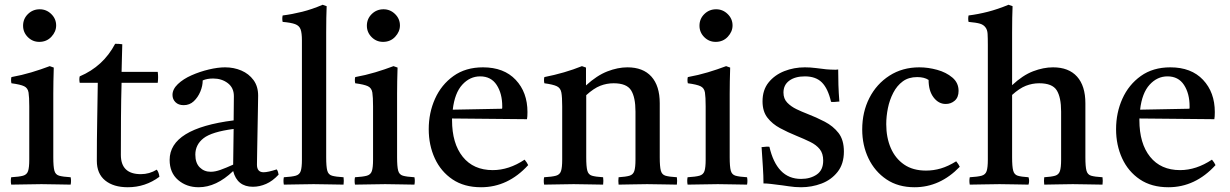

<svg xmlns="http://www.w3.org/2000/svg" viewBox="-20 -775 5169 807"><path d="M277 1Q249 1 219 0Q189 -1 154 -1Q122 -1 89.5 0Q57 1 27 1Q24 -15 27 -30Q61 -32 77 -36.5Q93 -41 98 -56Q103 -71 103 -104V-328Q103 -367 100 -386Q97 -405 81.5 -412.5Q66 -420 28 -425Q25 -439 28 -451Q72 -459 112 -471Q152 -483 189 -497L206 -491Q205 -460 204.5 -433Q204 -406 204 -382V-114Q204 -75 208.5 -58Q213 -41 228.5 -36.5Q244 -32 277 -30Q280 -15 277 1ZM77 -667Q77 -696 97.5 -716Q118 -736 147 -736Q175 -736 195.5 -716Q216 -696 216 -668Q216 -642 196 -620.5Q176 -599 145 -599Q117 -599 97 -619Q77 -639 77 -667Z M517 12Q457 12 422 -16.5Q387 -45 387 -99Q387 -187 388.5 -269Q390 -351 391 -427H315Q312 -442 315 -454Q414 -496 464 -591Q472 -591 480 -590.5Q488 -590 494 -589Q493 -563 492.5 -534Q492 -505 491 -473H643Q646 -451 643 -427H491Q489 -357 488.5 -279.5Q488 -202 488 -124Q488 -43 572 -43Q608 -43 639 -62Q648 -50 650 -32Q591 12 517 12Z M1043 10Q977 10 960 -56Q889 12 815 12Q764 12 728.5 -18.5Q693 -49 693 -103Q693 -235 962 -269Q962 -293 962.5 -318Q963 -343 963 -371Q963 -406 937.5 -425.5Q912 -445 876 -445Q850 -445 832 -437Q832 -414 822 -390Q812 -366 794.5 -349.5Q777 -333 752 -333Q730 -333 717.5 -345.5Q705 -358 705 -376Q705 -400 727.5 -421.5Q750 -443 785 -458.5Q820 -474 858 -483Q896 -492 926 -492Q963 -492 994.5 -478.5Q1026 -465 1045.5 -438.5Q1065 -412 1065 -373Q1065 -349 1064 -310.5Q1063 -272 1062.5 -228.5Q1062 -185 1061 -146Q1060 -107 1060 -83Q1060 -51 1088 -51Q1106 -51 1143 -63Q1147 -58 1148.5 -52Q1150 -46 1151 -41Q1126 -14 1098.5 -2Q1071 10 1043 10ZM960 -83 962 -233Q870 -221 835.5 -194Q801 -167 801 -125Q801 -90 819.5 -71.5Q838 -53 866 -53Q884 -53 906.5 -61Q929 -69 960 -83Z M1424 1Q1395 1 1365 0Q1335 -1 1298 -1Q1261 -1 1232 0Q1203 1 1173 1Q1170 -15 1173 -30Q1207 -32 1223 -36.5Q1239 -41 1244 -56Q1249 -71 1249 -104V-605Q1249 -636 1243.5 -651.5Q1238 -667 1220.5 -673.5Q1203 -680 1168 -683Q1165 -696 1168 -710Q1208 -715 1250 -725.5Q1292 -736 1336 -755L1353 -749Q1352 -727 1351.5 -699Q1351 -671 1351 -638V-114Q1351 -75 1355.5 -58Q1360 -41 1375.5 -36.5Q1391 -32 1424 -30Q1426 -15 1424 1Z M1722 1Q1694 1 1664 0Q1634 -1 1599 -1Q1567 -1 1534.5 0Q1502 1 1472 1Q1469 -15 1472 -30Q1506 -32 1522 -36.5Q1538 -41 1543 -56Q1548 -71 1548 -104V-328Q1548 -367 1545 -386Q1542 -405 1526.5 -412.5Q1511 -420 1473 -425Q1470 -439 1473 -451Q1517 -459 1557 -471Q1597 -483 1634 -497L1651 -491Q1650 -460 1649.5 -433Q1649 -406 1649 -382V-114Q1649 -75 1653.5 -58Q1658 -41 1673.5 -36.5Q1689 -32 1722 -30Q1725 -15 1722 1ZM1522 -667Q1522 -696 1542.5 -716Q1563 -736 1592 -736Q1620 -736 1640.5 -716Q1661 -696 1661 -668Q1661 -642 1641 -620.5Q1621 -599 1590 -599Q1562 -599 1542 -619Q1522 -639 1522 -667Z M2002 12Q1931 12 1882 -21Q1833 -54 1807.5 -109.5Q1782 -165 1782 -232Q1782 -301 1808.5 -360Q1835 -419 1886 -455.5Q1937 -492 2010 -492Q2098 -492 2147.5 -439.5Q2197 -387 2197 -304Q2197 -294 2196.5 -286.5Q2196 -279 2195 -274L1880 -277Q1880 -273 1880 -270Q1880 -172 1925 -116Q1970 -60 2051 -60Q2119 -60 2185 -104Q2195 -92 2200 -81Q2115 12 2002 12ZM1883 -314 2090 -318Q2091 -320 2091 -323.5Q2091 -327 2091 -328Q2091 -382 2067.5 -418Q2044 -454 1998 -454Q1955 -454 1923 -419Q1891 -384 1883 -314Z M2580 1Q2578 -15 2580 -30Q2611 -32 2626 -36.5Q2641 -41 2646 -56Q2651 -71 2651 -104V-306Q2651 -366 2632.5 -395.5Q2614 -425 2559 -425Q2530 -425 2503 -414.5Q2476 -404 2444 -375V-114Q2444 -75 2448.5 -58Q2453 -41 2468 -36.5Q2483 -32 2515 -30Q2517 -15 2515 1Q2487 1 2456.5 0Q2426 -1 2391 -1Q2359 -1 2328 0Q2297 1 2267 1Q2264 -15 2267 -30Q2301 -32 2317 -36.5Q2333 -41 2338 -56Q2343 -71 2343 -104V-328Q2343 -367 2339.5 -386Q2336 -405 2320.5 -412.5Q2305 -420 2268 -425Q2265 -439 2268 -451Q2354 -468 2426 -497L2443 -491V-416Q2489 -458 2533 -475Q2577 -492 2617 -492Q2683 -492 2718 -453Q2753 -414 2753 -341V-114Q2753 -75 2757.5 -58Q2762 -41 2777 -36.5Q2792 -32 2825 -30Q2827 -15 2825 1Q2795 1 2766.5 0Q2738 -1 2700 -1Q2663 -1 2635.5 0Q2608 1 2580 1Z M3120 1Q3092 1 3062 0Q3032 -1 2997 -1Q2965 -1 2932.5 0Q2900 1 2870 1Q2867 -15 2870 -30Q2904 -32 2920 -36.5Q2936 -41 2941 -56Q2946 -71 2946 -104V-328Q2946 -367 2943 -386Q2940 -405 2924.5 -412.5Q2909 -420 2871 -425Q2868 -439 2871 -451Q2915 -459 2955 -471Q2995 -483 3032 -497L3049 -491Q3048 -460 3047.5 -433Q3047 -406 3047 -382V-114Q3047 -75 3051.5 -58Q3056 -41 3071.5 -36.5Q3087 -32 3120 -30Q3123 -15 3120 1ZM2920 -667Q2920 -696 2940.5 -716Q2961 -736 2990 -736Q3018 -736 3038.5 -716Q3059 -696 3059 -668Q3059 -642 3039 -620.5Q3019 -599 2988 -599Q2960 -599 2940 -619Q2920 -639 2920 -667Z M3214 -158Q3229 -92 3262 -57.5Q3295 -23 3347 -23Q3386 -23 3413 -41.5Q3440 -60 3440 -100Q3440 -130 3425.5 -148Q3411 -166 3385.5 -178.5Q3360 -191 3328 -204Q3291 -219 3258.5 -236.5Q3226 -254 3205.5 -280.5Q3185 -307 3185 -349Q3185 -397 3210.5 -428.5Q3236 -460 3276.5 -476Q3317 -492 3363 -492Q3386 -492 3409 -489Q3432 -486 3434 -486Q3454 -483 3471 -482.5Q3488 -482 3489 -482Q3490 -482 3493.5 -482Q3497 -482 3503 -483Q3503 -451 3504 -418Q3505 -385 3508 -348Q3507 -348 3504 -348Q3495 -347 3487.5 -346.5Q3480 -346 3473 -347Q3460 -403 3434.5 -428.5Q3409 -454 3363 -454Q3322 -454 3297.5 -436Q3273 -418 3273 -386Q3273 -360 3289 -343.5Q3305 -327 3328 -316Q3351 -305 3372 -297Q3411 -282 3446.5 -263.5Q3482 -245 3504.5 -216Q3527 -187 3527 -138Q3527 -86 3500.5 -52.5Q3474 -19 3433 -3.5Q3392 12 3347 12Q3321 12 3295.5 8Q3270 4 3268 4Q3266 4 3251.5 2Q3237 0 3219.5 -2Q3202 -4 3189 -4Q3189 -35 3186.5 -73Q3184 -111 3181 -157Q3183 -157 3186 -157Q3195 -158 3201.5 -158.5Q3208 -159 3214 -158Z M3999 -97Q4009 -85 4014 -74Q3931 12 3824 12Q3755 12 3706 -21Q3657 -54 3630.5 -109Q3604 -164 3604 -231Q3604 -304 3634 -363Q3664 -422 3718.5 -457Q3773 -492 3844 -492Q3881 -492 3919 -481.5Q3957 -471 3983 -449Q4009 -427 4009 -393Q4009 -366 3993 -352Q3977 -338 3955 -338Q3925 -338 3904 -365.5Q3883 -393 3883 -439Q3865 -451 3835 -451Q3799 -451 3774.5 -433Q3750 -415 3734.5 -385Q3719 -355 3712 -320.5Q3705 -286 3705 -253Q3705 -197 3724 -153Q3743 -109 3780 -83.5Q3817 -58 3872 -58Q3904 -58 3934.5 -67Q3965 -76 3999 -97Z M4369 1Q4367 -15 4369 -30Q4400 -32 4415 -36.5Q4430 -41 4435 -56Q4440 -71 4440 -104V-306Q4440 -366 4421.5 -395.5Q4403 -425 4348 -425Q4319 -425 4292 -414.5Q4265 -404 4234 -376V-114Q4234 -75 4238.5 -58Q4243 -41 4257.5 -36.5Q4272 -32 4303 -30Q4308 -15 4303 1Q4278 1 4248 0Q4218 -1 4181 -1Q4144 -1 4115 0Q4086 1 4056 1Q4053 -15 4056 -30Q4090 -32 4106 -36.5Q4122 -41 4127 -56Q4132 -71 4132 -104V-586Q4132 -615 4131 -632.5Q4130 -650 4122 -660Q4114 -671 4099 -675.5Q4084 -680 4051 -683Q4048 -696 4051 -710Q4091 -715 4132 -725.5Q4173 -736 4219 -755L4236 -749Q4235 -727 4234.5 -699.5Q4234 -672 4234 -639V-417Q4279 -459 4322.5 -475.5Q4366 -492 4406 -492Q4472 -492 4507 -453Q4542 -414 4542 -341V-114Q4542 -75 4546.5 -58Q4551 -41 4566 -36.5Q4581 -32 4614 -30Q4616 -15 4614 1Q4584 1 4555.5 0Q4527 -1 4489 -1Q4452 -1 4424.5 0Q4397 1 4369 1Z M4891 12Q4820 12 4771 -21Q4722 -54 4696.5 -109.5Q4671 -165 4671 -232Q4671 -301 4697.5 -360Q4724 -419 4775 -455.5Q4826 -492 4899 -492Q4987 -492 5036.5 -439.5Q5086 -387 5086 -304Q5086 -294 5085.5 -286.5Q5085 -279 5084 -274L4769 -277Q4769 -273 4769 -270Q4769 -172 4814 -116Q4859 -60 4940 -60Q5008 -60 5074 -104Q5084 -92 5089 -81Q5004 12 4891 12ZM4772 -314 4979 -318Q4980 -320 4980 -323.5Q4980 -327 4980 -328Q4980 -382 4956.5 -418Q4933 -454 4887 -454Q4844 -454 4812 -419Q4780 -384 4772 -314Z"/></svg>

Font: Tiro Kannada
Style: Regular
Weight: 400
Designer: Kannada: John Hudson & Fiona Ross. Latin: John Hudson.
Foundry: Tiro Typeworks Ltd.
Version: Version 1.52